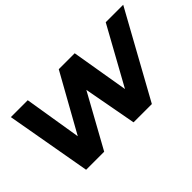

<svg xmlns="http://www.w3.org/2000/svg" viewBox="-72 -840 1142 1142"><g transform="rotate(-45 498.5 -269.0)"><path d="M850 -538 650 -176 589 -538H455L253 -176L194 -538H52L147 0H299L484 -335L546 0H700L997 -538Z"/></g></svg>

Font: AWKNG-Font
Style: Bold Italic
Weight: 700
Italic angle: -11.3°
Designer: Awakening Church
Foundry: Awakening Church
Version: Version 1.700;PS 001.700;hotconv 1.0.88;makeotf.lib2.5.64775